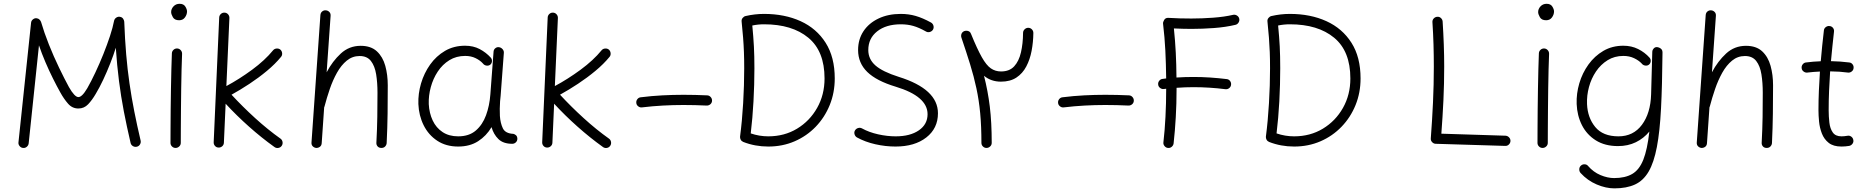

<svg xmlns="http://www.w3.org/2000/svg" viewBox="-20 -759 9926 1020"><path d="M102.1 26.9Q91.3 25.9 84 16.8Q76.7 7.8 78.1 -2.9L145 -637.7Q146 -649.4 155.8 -656.7Q165.5 -664.1 176.8 -661.6Q185.1 -660.2 190.7 -654.1Q196.3 -647.9 198.2 -642.1Q214.4 -586.4 239.7 -522.7Q265.1 -459 293.7 -399.7Q322.3 -340.3 346.2 -296.4Q376.5 -243.2 396.5 -243.2Q405.8 -243.2 417.2 -254.2Q428.7 -265.1 443.8 -290.5Q464.4 -326.7 486.6 -373.8Q508.8 -420.9 529.1 -471.4Q549.3 -522 564.5 -568.1Q579.6 -614.3 585.9 -647.9Q588.4 -659.7 598.6 -666Q608.9 -672.4 620.6 -668.9Q629.9 -666.5 634.8 -658.4Q639.6 -650.4 640.1 -643.6Q643.6 -549.8 650.4 -469.7Q657.2 -389.6 668 -315.4Q678.7 -241.2 693.4 -167.2Q708 -93.3 727.1 -12.2Q729.5 -1.5 723.6 8.3Q717.8 18.1 706.5 20.5Q695.8 22.9 686 17.1Q676.3 11.2 673.8 0.5Q653.3 -87.4 637.9 -167Q622.6 -246.6 612.1 -328.9Q601.6 -411.1 595.2 -505.4Q583.5 -467.3 565.9 -422.6Q548.3 -377.9 528.3 -335.4Q508.3 -293 488.3 -259.8Q469.2 -227.1 448 -204.8Q426.8 -182.6 396.5 -182.6Q363.8 -182.6 341.3 -208.5Q318.8 -234.4 300.3 -268.1Q282.2 -300.3 261.5 -341.8Q240.7 -383.3 221.2 -429Q201.7 -474.6 187 -518.1L132.3 2.9Q130.9 13.7 122.1 21Q113.3 28.3 102.1 26.9Z M889.2 -694.8Q889.2 -711.9 901.9 -725.3Q914.6 -738.8 934.1 -738.8Q955.6 -738.8 964.6 -724.1Q973.6 -709.5 973.6 -698.2Q973.6 -681.6 962.6 -666.5Q951.7 -651.4 931.6 -651.4Q907.7 -651.4 898.4 -667.5Q889.2 -683.6 889.2 -694.8ZM921.4 -501.5Q932.6 -501 940.2 -492.4Q947.8 -483.9 947.3 -472.7Q945.8 -438.5 944.6 -390.1Q943.4 -341.8 942.6 -286.9Q941.9 -231.9 941.4 -177.7Q940.9 -123.5 940.7 -77.1Q940.4 -30.8 940.4 0Q940.4 11.2 932.1 19Q923.8 26.9 912.6 26.9Q901.4 26.9 893.6 19Q885.7 11.2 885.7 0Q885.7 -30.8 886 -77.4Q886.2 -124 886.7 -178.2Q887.2 -232.4 888.2 -287.6Q889.2 -342.8 890.4 -391.8Q891.6 -440.9 893.1 -475.6Q893.6 -486.8 901.9 -494.4Q910.2 -502 921.4 -501.5Z M1476.6 15.6Q1470.2 24.9 1458.7 26.9Q1447.3 28.8 1438 22Q1369.1 -27.3 1302.7 -86.4Q1236.3 -145.5 1178.7 -208L1169.4 -0.5Q1168.9 10.7 1160.4 18.1Q1151.9 25.4 1140.6 24.9Q1129.4 24.4 1122.1 16.1Q1114.7 7.8 1115.2 -3.4L1144.5 -666Q1145 -677.2 1153.3 -684.8Q1161.6 -692.4 1172.9 -691.9Q1184.1 -691.4 1191.7 -682.9Q1199.2 -674.3 1198.7 -663.1L1182.6 -301.8Q1251 -338.4 1319.1 -388.4Q1387.2 -438.5 1430.7 -491.7Q1437.5 -500 1449 -501.2Q1460.4 -502.4 1469.2 -495.6Q1477.5 -488.3 1478.8 -476.8Q1480 -465.3 1473.1 -457Q1441.9 -418.9 1398.2 -382.6Q1354.5 -346.2 1305.7 -314Q1256.8 -281.7 1210 -255.9Q1268.1 -192.9 1335.4 -131.6Q1402.8 -70.3 1470.2 -22.5Q1479 -16.1 1481 -4.9Q1482.9 6.3 1476.6 15.6Z M1659.7 26.9Q1649.4 25.9 1641.6 18.3Q1633.8 10.7 1634.8 -2L1682.1 -678.7Q1683.1 -691.4 1691.7 -698.2Q1700.2 -705.1 1710.9 -704.1Q1721.2 -703.6 1729.2 -695.8Q1737.3 -688 1736.3 -674.8L1715.3 -375Q1746.1 -433.6 1790.5 -474.6Q1835 -515.6 1896 -515.6Q1950.7 -515.6 1982.2 -486.3Q2013.7 -457 2026.9 -409.2Q2040 -361.3 2040 -306.2Q2040 -231 2039.1 -156Q2038.1 -81.1 2034.2 0.5Q2033.7 10.7 2026.4 18.8Q2019 26.9 2006.3 26.9Q1993.2 26.9 1986.1 18.8Q1979 10.7 1979.5 0Q1983.4 -73.7 1984.4 -137.7Q1985.4 -201.7 1985.4 -266.6Q1985.4 -319.8 1978.3 -364Q1971.2 -408.2 1950.7 -434.8Q1930.2 -461.4 1890.6 -461.4Q1852.1 -461.4 1822.3 -437Q1792.5 -412.6 1770.3 -372.8Q1748 -333 1731.9 -285.9Q1715.8 -238.8 1704.1 -193.8Q1703.6 -190.9 1702.1 -188.5L1689 2Q1688 14.6 1679.2 21Q1670.4 27.3 1659.7 26.9Z M2414.1 -34.7Q2471.7 -34.7 2507.6 -65.4Q2543.5 -96.2 2562 -146.7Q2580.6 -197.3 2585 -257.3L2602.1 -484.9Q2603 -496.1 2611.6 -502.9Q2620.1 -509.8 2630.9 -508.3Q2642.1 -506.8 2649.9 -497.8Q2657.7 -488.8 2656.7 -478L2639.6 -250Q2638.7 -235.4 2636.7 -221.2Q2635.3 -201.7 2635 -181.4Q2634.8 -161.1 2635.7 -143.1Q2638.2 -105 2651.4 -77.4Q2664.6 -49.8 2707.5 -47.9Q2715.3 -45.9 2721.7 -40Q2728 -34.2 2728.5 -22Q2728.5 -10.7 2720.5 -2.9Q2712.4 4.9 2701.2 4.9Q2653.3 4.9 2627.7 -20.3Q2602.1 -45.4 2591.3 -83.5Q2564 -37.1 2520 -8.8Q2476.1 19.5 2414.1 19.5Q2349.6 19.5 2303 -11.2Q2256.3 -42 2230.7 -93.5Q2205.1 -145 2202.6 -206.5Q2200.7 -261.2 2216.8 -315.9Q2232.9 -370.6 2265.1 -416Q2297.4 -461.4 2344.2 -488.8Q2391.1 -516.1 2450.7 -516.1Q2494.6 -516.1 2528.3 -498.3Q2562 -480.5 2587.4 -452.6Q2594.7 -443.8 2593.5 -432.6Q2592.3 -421.4 2584 -415Q2575.2 -408.7 2563.7 -410.6Q2552.2 -412.6 2545.4 -421.9Q2530.3 -438.5 2506.3 -450.2Q2482.4 -461.9 2451.2 -461.9Q2403.8 -461.9 2367.2 -439.2Q2330.6 -416.5 2305.7 -378.9Q2280.8 -341.3 2268.6 -296.1Q2256.3 -251 2257.8 -206.1Q2260.3 -158.2 2278.6 -119.1Q2296.9 -80.1 2331.1 -57.4Q2365.2 -34.7 2414.1 -34.7Z M3221.7 15.6Q3215.3 24.9 3203.9 26.9Q3192.4 28.8 3183.1 22Q3114.3 -27.3 3047.9 -86.4Q2981.4 -145.5 2923.8 -208L2914.6 -0.5Q2914.1 10.7 2905.5 18.1Q2897 25.4 2885.7 24.9Q2874.5 24.4 2867.2 16.1Q2859.9 7.8 2860.4 -3.4L2889.6 -666Q2890.1 -677.2 2898.4 -684.8Q2906.7 -692.4 2918 -691.9Q2929.2 -691.4 2936.8 -682.9Q2944.3 -674.3 2943.8 -663.1L2927.7 -301.8Q2996.1 -338.4 3064.2 -388.4Q3132.3 -438.5 3175.8 -491.7Q3182.6 -500 3194.1 -501.2Q3205.6 -502.4 3214.4 -495.6Q3222.7 -488.3 3223.9 -476.8Q3225.1 -465.3 3218.3 -457Q3187 -418.9 3143.3 -382.6Q3099.6 -346.2 3050.8 -314Q3002 -281.7 2955.1 -255.9Q3013.2 -192.9 3080.6 -131.6Q3147.9 -70.3 3215.3 -22.5Q3224.1 -16.1 3226.1 -4.9Q3228 6.3 3221.7 15.6Z M3360.4 -211.9Q3358.9 -223.1 3366 -232.2Q3373 -241.2 3383.8 -242.2Q3442.4 -249.5 3498.5 -252.4Q3554.7 -255.4 3610.8 -255.4Q3673.3 -255.4 3736.8 -252.4Q3748 -252 3755.6 -243.4Q3763.2 -234.9 3762.7 -223.6Q3762.2 -212.4 3753.7 -205.1Q3745.1 -197.8 3733.9 -198.2Q3671.9 -201.2 3610.8 -201.2Q3556.2 -201.2 3501.7 -198.2Q3447.3 -195.3 3390.6 -188.5Q3379.9 -187 3370.6 -194.1Q3361.3 -201.2 3360.4 -211.9Z M3940.9 -673.8Q3989.7 -685.1 4039.1 -685.1Q4148.4 -685.1 4233.2 -646.5Q4317.9 -607.9 4366.2 -531.7Q4414.6 -455.6 4414.6 -342.3Q4414.6 -266.6 4387.9 -200.9Q4361.3 -135.3 4313.5 -85.7Q4265.6 -36.1 4201.4 -8.3Q4137.2 19.5 4061.5 19.5Q3991.2 19.5 3928.7 -4.9Q3919.4 -8.8 3915 -17.1Q3910.6 -25.4 3911.6 -33.7Q3922.4 -115.2 3928 -210.7Q3933.6 -306.2 3933.6 -396Q3933.6 -444.3 3932.1 -482.7Q3930.7 -521 3927.7 -559.1Q3924.8 -597.2 3919.9 -644Q3918.5 -655.3 3925.3 -663.6Q3932.1 -671.9 3940.9 -673.8ZM3976.6 -623.5Q3982.4 -563 3985.1 -512.5Q3987.8 -461.9 3987.8 -396Q3987.8 -310.5 3982.9 -220.7Q3978 -130.9 3968.3 -50.3Q4013.7 -34.7 4061.5 -34.7Q4147 -34.7 4214.4 -75.4Q4281.7 -116.2 4321 -185.8Q4360.4 -255.4 4360.4 -342.3Q4360.4 -487.3 4274.2 -558.6Q4188 -629.9 4039.1 -629.9Q4006.8 -629.9 3976.6 -623.5Z M4936.5 -601.6Q4930.7 -592.3 4919.7 -589.1Q4908.7 -585.9 4898.9 -591.8Q4861.8 -612.8 4831.5 -621.3Q4801.3 -629.9 4765.6 -629.9Q4687.5 -629.9 4640.1 -592.5Q4592.8 -555.2 4592.8 -493.2Q4592.8 -444.8 4630.6 -411.4Q4668.5 -377.9 4754.9 -350.6Q4962.9 -285.6 4962.9 -157.2Q4962.9 -77.1 4901.1 -28.8Q4839.4 19.5 4737.3 19.5Q4684.1 19.5 4630.1 7.3Q4576.2 -4.9 4532.7 -28.8Q4522.9 -34.7 4519.8 -45.7Q4516.6 -56.6 4522 -65.9Q4527.8 -75.7 4538.8 -78.9Q4549.8 -82 4559.6 -76.7Q4596.7 -56.2 4645 -45.4Q4693.4 -34.7 4738.3 -34.7Q4815.4 -34.7 4861.6 -66.7Q4907.7 -98.6 4907.7 -152.3Q4907.7 -247.1 4738.8 -298.3Q4636.2 -329.1 4587.4 -376.7Q4538.6 -424.3 4538.6 -493.2Q4538.6 -549.8 4567.1 -593Q4595.7 -636.2 4647 -660.6Q4698.2 -685.1 4765.1 -685.1Q4807.6 -685.1 4844.7 -674.3Q4881.8 -663.6 4926.3 -639.2Q4936 -633.3 4939 -622.3Q4941.9 -611.3 4936.5 -601.6Z M5220.7 26.9Q5209.5 26.9 5201.7 19Q5193.8 11.2 5193.8 0Q5193.8 -87.4 5187.3 -157.2Q5180.7 -227.1 5167.2 -289.8Q5153.8 -352.5 5133.8 -417.2Q5113.8 -481.9 5087.4 -559.6Q5085 -566.4 5086.4 -573.7Q5088.9 -587.9 5102.5 -593.8Q5106 -595.2 5109.4 -595.2Q5109.4 -595.7 5109.9 -595.7Q5110.8 -595.7 5111.8 -595.7Q5111.8 -595.7 5112.3 -595.7Q5132.8 -596.2 5138.7 -578.6Q5171.4 -498.5 5195.8 -455.3Q5220.2 -412.1 5243.9 -395.8Q5267.6 -379.4 5297.9 -379.4Q5342.8 -379.4 5367.9 -406.7Q5393.1 -434.1 5403.8 -480.7Q5414.6 -527.3 5415 -584Q5415 -595.2 5423.3 -603.3Q5431.6 -611.3 5442.4 -611.3Q5453.6 -611.3 5461.7 -603.3Q5469.7 -595.2 5469.7 -584Q5469.2 -535.2 5460.4 -489Q5451.7 -442.9 5432.1 -405.8Q5412.6 -368.7 5379.6 -346.9Q5346.7 -325.2 5297.4 -325.2Q5245.1 -325.2 5207.5 -356.4Q5228 -276.9 5238.3 -192.9Q5248.5 -108.9 5248.5 0Q5248.5 11.2 5240.2 19Q5231.9 26.9 5220.7 26.9Z M5601.1 -211.9Q5599.6 -223.1 5606.7 -232.2Q5613.8 -241.2 5624.5 -242.2Q5683.1 -249.5 5739.3 -252.4Q5795.4 -255.4 5851.6 -255.4Q5914.1 -255.4 5977.5 -252.4Q5988.8 -252 5996.3 -243.4Q6003.9 -234.9 6003.4 -223.6Q6002.9 -212.4 5994.4 -205.1Q5985.8 -197.8 5974.6 -198.2Q5912.6 -201.2 5851.6 -201.2Q5796.9 -201.2 5742.4 -198.2Q5688 -195.3 5631.3 -188.5Q5620.6 -187 5611.3 -194.1Q5602.1 -201.2 5601.1 -211.9Z M6132.8 -309.6Q6131.3 -320.8 6138.4 -329.8Q6145.5 -338.9 6156.2 -339.8Q6165.5 -340.8 6175.3 -342.3Q6174.3 -420.9 6170.9 -490Q6167.5 -559.1 6158.7 -633.3Q6157.7 -641.6 6164.8 -653.3Q6171.9 -665 6187 -664.1Q6217.3 -662.1 6247.8 -661.4Q6278.3 -660.6 6309.1 -660.6Q6365.7 -660.6 6425 -665Q6484.4 -669.4 6530.8 -680.2Q6541.5 -682.6 6551.3 -676.5Q6561 -670.4 6563.5 -659.7Q6565.9 -648.9 6559.8 -639.2Q6553.7 -629.4 6543 -627Q6491.2 -614.7 6429.7 -610.1Q6368.2 -605.5 6309.1 -605.5Q6285.6 -605.5 6262.5 -606.2Q6239.3 -606.9 6216.3 -607.9Q6223.1 -542 6226.3 -479.2Q6229.5 -416.5 6230 -347.2Q6274.9 -350.1 6320.3 -350.1Q6364.7 -350.1 6408.7 -347.2Q6452.6 -344.2 6496.6 -338.9Q6507.8 -337.9 6514.6 -328.9Q6521.5 -319.8 6520 -308.6Q6519 -297.9 6510 -290.8Q6501 -283.7 6489.7 -285.2Q6447.8 -290.5 6405 -293.2Q6362.3 -295.9 6320.3 -295.9Q6275.9 -295.9 6230.5 -292.5Q6230.5 -289.1 6230.5 -284.7Q6230.5 -209 6226.3 -136.2Q6222.2 -63.5 6214.8 2.9Q6213.4 13.7 6204.6 21Q6195.8 28.3 6184.6 26.9Q6173.8 25.9 6166.5 16.8Q6159.2 7.8 6160.6 -2.9Q6168 -66.9 6171.6 -138.9Q6175.3 -210.9 6175.3 -284.7V-287.6Q6169.4 -287.1 6163.1 -286.1Q6152.3 -284.7 6143.1 -291.7Q6133.8 -298.8 6132.8 -309.6Z M6734.4 -673.8Q6783.2 -685.1 6832.5 -685.1Q6941.9 -685.1 7026.6 -646.5Q7111.3 -607.9 7159.7 -531.7Q7208 -455.6 7208 -342.3Q7208 -266.6 7181.4 -200.9Q7154.8 -135.3 7106.9 -85.7Q7059.1 -36.1 6994.9 -8.3Q6930.7 19.5 6855 19.5Q6784.7 19.5 6722.2 -4.9Q6712.9 -8.8 6708.5 -17.1Q6704.1 -25.4 6705.1 -33.7Q6715.8 -115.2 6721.4 -210.7Q6727.1 -306.2 6727.1 -396Q6727.1 -444.3 6725.6 -482.7Q6724.1 -521 6721.2 -559.1Q6718.3 -597.2 6713.4 -644Q6711.9 -655.3 6718.8 -663.6Q6725.6 -671.9 6734.4 -673.8ZM6770 -623.5Q6775.9 -563 6778.6 -512.5Q6781.2 -461.9 6781.2 -396Q6781.2 -310.5 6776.4 -220.7Q6771.5 -130.9 6761.7 -50.3Q6807.1 -34.7 6855 -34.7Q6940.4 -34.7 7007.8 -75.4Q7075.2 -116.2 7114.5 -185.8Q7153.8 -255.4 7153.8 -342.3Q7153.8 -487.3 7067.6 -558.6Q6981.4 -629.9 6832.5 -629.9Q6800.3 -629.9 6770 -623.5Z M7615.2 -669.9Q7626.5 -670.9 7634.8 -663.3Q7643.1 -655.8 7644 -644.5Q7647.9 -583 7650.1 -523.2Q7652.3 -463.4 7652.3 -405.3Q7652.3 -315.4 7648.2 -226.8Q7644 -138.2 7637.2 -48.8L7977.5 -38.1Q7988.8 -37.6 7996.6 -29.5Q8004.4 -21.5 8004.4 -10.3Q8003.9 1 7995.8 8.8Q7987.8 16.6 7976.6 16.1L7607.4 4.9Q7596.7 4.9 7588.4 -3.7Q7580.1 -12.2 7581.1 -23.9Q7588.4 -120.6 7592.8 -215.1Q7597.2 -309.6 7597.2 -405.3Q7597.2 -462.9 7595.5 -521.7Q7593.8 -580.6 7589.8 -641.1Q7588.9 -652.3 7596.4 -660.6Q7604 -668.9 7615.2 -669.9Z M8151.4 -694.8Q8151.4 -711.9 8164.1 -725.3Q8176.8 -738.8 8196.3 -738.8Q8217.8 -738.8 8226.8 -724.1Q8235.8 -709.5 8235.8 -698.2Q8235.8 -681.6 8224.9 -666.5Q8213.9 -651.4 8193.8 -651.4Q8169.9 -651.4 8160.6 -667.5Q8151.4 -683.6 8151.4 -694.8ZM8183.6 -501.5Q8194.8 -501 8202.4 -492.4Q8210 -483.9 8209.5 -472.7Q8208 -438.5 8206.8 -390.1Q8205.6 -341.8 8204.8 -286.9Q8204.1 -231.9 8203.6 -177.7Q8203.1 -123.5 8202.9 -77.1Q8202.6 -30.8 8202.6 0Q8202.6 11.2 8194.3 19Q8186 26.9 8174.8 26.9Q8163.6 26.9 8155.8 19Q8147.9 11.2 8147.9 0Q8147.9 -30.8 8148.2 -77.4Q8148.4 -124 8148.9 -178.2Q8149.4 -232.4 8150.4 -287.6Q8151.4 -342.8 8152.6 -391.8Q8153.8 -440.9 8155.3 -475.6Q8155.8 -486.8 8164.1 -494.4Q8172.4 -502 8183.6 -501.5Z M8578.1 -34.7Q8657.2 -34.7 8702.9 -96.2Q8748.5 -157.7 8751.5 -257.3L8757.8 -484.9Q8758.3 -493.7 8763.7 -499.5Q8771 -509.3 8782.7 -508.8Q8785.6 -508.8 8788.6 -507.8Q8792 -507.3 8795.4 -505.4Q8812 -498 8812 -481.9V-481Q8812 -480 8812 -478V-476.1Q8810.5 -306.2 8804.2 -183.3Q8797.9 -60.5 8782.2 21.7Q8766.6 104 8738.5 152.3Q8710.4 200.7 8665.8 221.2Q8621.1 241.7 8556.6 241.7Q8511.2 241.7 8462.4 220.9Q8413.6 200.2 8377 160.2Q8369.6 151.9 8369.9 140.4Q8370.1 128.9 8377.9 121.6Q8386.2 113.3 8398.2 113.8Q8410.2 114.3 8416.5 122.6Q8444.8 155.3 8482.4 171.1Q8520 187 8555.2 187Q8613.3 187 8650.9 165.3Q8688.5 143.6 8710 89.8Q8731.4 36.1 8742.2 -60.1Q8712.4 -23.9 8670.4 -3.4Q8628.4 17.1 8575.7 17.1Q8506.3 17.1 8458 -13.2Q8409.7 -43.5 8384 -94.2Q8358.4 -145 8356 -206.5Q8354 -261.7 8370.1 -316.4Q8386.2 -371.1 8418.7 -416.3Q8451.2 -461.4 8498 -488.8Q8544.9 -516.1 8604 -516.1Q8647.5 -516.1 8682.6 -498.5Q8717.8 -481 8743.2 -452.6Q8750.5 -444.3 8749.3 -432.9Q8748 -421.4 8739.3 -415Q8730.5 -408.7 8719 -410.9Q8707.5 -413.1 8701.2 -421.9Q8686 -438 8660.9 -450Q8635.7 -461.9 8604 -461.9Q8557.1 -461.9 8520.5 -439.2Q8483.9 -416.5 8458.7 -379.2Q8433.6 -341.8 8421.4 -296.6Q8409.2 -251.5 8411.1 -206.1Q8414.1 -133.8 8454.8 -84.2Q8495.6 -34.7 8578.1 -34.7Z M9019 26.9Q9008.8 25.9 9001 18.3Q8993.2 10.7 8994.1 -2L9041.5 -678.7Q9042.5 -691.4 9051 -698.2Q9059.6 -705.1 9070.3 -704.1Q9080.6 -703.6 9088.6 -695.8Q9096.7 -688 9095.7 -674.8L9074.7 -375Q9105.5 -433.6 9149.9 -474.6Q9194.3 -515.6 9255.4 -515.6Q9310.1 -515.6 9341.6 -486.3Q9373 -457 9386.2 -409.2Q9399.4 -361.3 9399.4 -306.2Q9399.4 -231 9398.4 -156Q9397.5 -81.1 9393.6 0.5Q9393.1 10.7 9385.7 18.8Q9378.4 26.9 9365.7 26.9Q9352.5 26.9 9345.5 18.8Q9338.4 10.7 9338.9 0Q9342.8 -73.7 9343.8 -137.7Q9344.7 -201.7 9344.7 -266.6Q9344.7 -319.8 9337.6 -364Q9330.6 -408.2 9310.1 -434.8Q9289.6 -461.4 9250 -461.4Q9211.4 -461.4 9181.6 -437Q9151.9 -412.6 9129.6 -372.8Q9107.4 -333 9091.3 -285.9Q9075.2 -238.8 9063.5 -193.8Q9063 -190.9 9061.5 -188.5L9048.3 2Q9047.4 14.6 9038.6 21Q9029.8 27.3 9019 26.9Z M9827.1 -397Q9826.2 -386.2 9817.1 -379.2Q9808.1 -372.1 9796.9 -373.5Q9753.9 -379.4 9702.6 -379.9Q9699.2 -328.6 9697 -277.1Q9694.8 -225.6 9694.8 -173.3Q9694.8 -140.1 9698.5 -108.2Q9702.1 -76.2 9716.6 -55.4Q9731 -34.7 9762.7 -34.7Q9777.3 -34.7 9793.9 -37.6Q9805.2 -40 9814.5 -33.4Q9823.7 -26.9 9825.7 -15.6Q9828.1 -4.9 9821.5 4.4Q9814.9 13.7 9803.7 16.1Q9783.2 19.5 9762.7 19.5Q9719.7 19.5 9695.1 0Q9670.4 -19.5 9658.7 -49.8Q9647 -80.1 9643.8 -113Q9640.6 -146 9640.6 -173.3Q9640.6 -225.6 9642.8 -276.9Q9645 -328.1 9648.4 -378.9Q9613.8 -377.4 9581.5 -373.5Q9570.8 -372.1 9561.5 -379.2Q9552.2 -386.2 9551.3 -397Q9549.8 -408.2 9556.9 -417.2Q9564 -426.3 9574.7 -427.2Q9611.8 -432.1 9652.8 -433.6Q9656.2 -474.6 9660.4 -515.4Q9664.6 -556.2 9669.4 -597.2Q9670.4 -608.4 9679.7 -615.2Q9689 -622.1 9699.7 -620.6Q9710.9 -619.6 9717.8 -610.8Q9724.6 -602.1 9723.1 -590.8Q9718.8 -551.3 9714.6 -512.2Q9710.4 -473.1 9707 -434.1Q9731.9 -433.6 9756.1 -431.9Q9780.3 -430.2 9803.7 -427.2Q9814.9 -426.3 9821.8 -417.2Q9828.6 -408.2 9827.1 -397Z"/></svg>

Font: Mikhak-DS2-FD Light
Style: Regular
Weight: 300
Designer: Amin Abedi
Version: Version 3.2